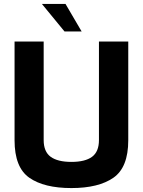

<svg xmlns="http://www.w3.org/2000/svg" viewBox="-20 -951 726 976"><path d="M54 -238V-740H202V-239Q202 -180 237.5 -154Q273 -128 343 -128Q413 -128 448 -154Q483 -180 483 -239V-740H632V-238Q632 -100 556.5 -47.5Q481 5 343 5Q204 5 129 -47.5Q54 -100 54 -238ZM193 -931H313L395 -791H308Z"/></svg>

Font: Exo
Style: Bold
Weight: 700
Designer: Natanael Gama
Foundry: Natanael Gama
Version: Version 1.500; ttfautohint (v1.6)